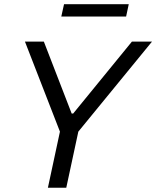

<svg xmlns="http://www.w3.org/2000/svg" viewBox="-20 -884 736 904"><path d="M205.5 0 262.2 -264.2 97.5 -688H186.5L317.5 -349.4H324.5L601 -688H695.6L348.8 -264.2L292 0ZM268.6 -806.2 281.5 -864.2H586.2L573.8 -806.2Z"/></svg>

Font: Saira Thin
Style: Italic
Weight: 100
Italic angle: -12°
Designer: Hector Gatti with collaboration of the Omnibus-Type team
Foundry: Omnibus-Type
Version: Version 1.101